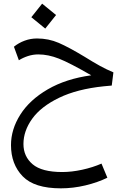

<svg xmlns="http://www.w3.org/2000/svg" viewBox="-20 -665 670 1048"><path d="M108 121Q108 189 158 231.5Q208 274 320 274Q371 274 428.5 261.5Q486 249 534 228L566 305Q513 331 446 347Q379 363 312 363Q167 363 103.5 297Q40 231 40 127Q40 41 91 -39.5Q142 -120 241 -177.5Q340 -235 478 -254Q360 -322 301.5 -345Q243 -368 189 -368Q160 -368 132.5 -359Q105 -350 83 -336L56 -410Q82 -431 114.5 -443Q147 -455 182 -455Q245 -455 300.5 -431Q356 -407 442 -355Q490 -325 525.5 -305.5Q561 -286 599 -270L590 -198L547 -194Q401 -179 302 -131Q203 -83 155.5 -16.5Q108 50 108 121ZM151 -571 210 -645 286 -583 227 -509Z"/></svg>

Font: FiraGO Book
Style: Italic
Weight: 350
Italic angle: -8°
Designer: bBox Type GmbH
Foundry: bBox Type GmbH
Version: Version 1.001